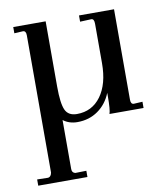

<svg xmlns="http://www.w3.org/2000/svg" viewBox="-76 -485 689 788"><g transform="rotate(-10 268.0 -90.5)"><path d="M20 239V213L66 214Q78 212 81 195V-377Q81 -396 68 -396L32 -394V-420H167V-148Q167 -78 179.5 -50.5Q192 -23 228 -23Q291 -23 328 -73.5Q365 -124 365 -211V-375Q365 -396 353 -396L306 -394V-420H452V-43Q452 -24 465 -24L501 -26V0H359Q365 -16 365 -73V-87Q347 -42 310 -16Q273 10 224 10Q190 10 165 -9V195Q165 211 179 214L225 213V239Z"/></g></svg>

Font: UnnaRegular
Style: Regular
Weight: 400
Designer: Jorge de Buen Unna
Foundry: Omnibus-Type
Version: Version 2.008;hotconv 1.0.109;makeotfexe 2.5.65596